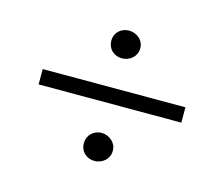

<svg xmlns="http://www.w3.org/2000/svg" viewBox="-72 -639 733 629"><g transform="rotate(15 295.0 -325.0)"><path d="M294 -452C321 -452 344 -472 344 -498V-501C344 -526 321 -546 294 -546C267 -546 246 -526 246 -501V-498C246 -472 267 -452 294 -452ZM53 -299H537V-351H53ZM294 -104C321 -104 344 -124 344 -150V-153C344 -178 321 -199 294 -199C267 -199 246 -178 246 -153V-150C246 -124 267 -104 294 -104Z"/></g></svg>

Font: Fixel Text Light
Style: Regular
Weight: 300
Width: 4
Designer: AlfaBravo + MacPaw
Foundry: Kyrylo Tkachov, Marchela Mozhyna, Serhii Makarenko, Maria Weinstein, Zakhar Kryvoshyya
Version: Version 1.211